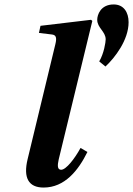

<svg xmlns="http://www.w3.org/2000/svg" viewBox="-20 -831 598 863"><path d="M104 -115C84 -32 108 12 176 12C271 12 332 -65 373 -148L342 -166C316 -118 277 -68 255 -68C237 -68 238 -88 244 -115L395 -737L389 -742L162 -715L155 -683L213 -676C232 -674 236 -662 229 -633ZM417 -742C417 -706 455 -689 455 -654C455 -641 447 -590 426 -555L454 -532C496 -571 558 -651 558 -731C558 -776 536 -811 491 -811C432 -811 417 -764 417 -742Z"/></svg>

Font: Heuristica
Style: Bold Italic
Weight: 700
Italic angle: -13°
Version: Version 1.0.1